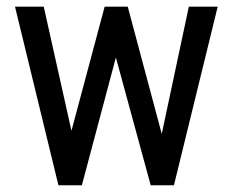

<svg xmlns="http://www.w3.org/2000/svg" viewBox="-20 -548 690 568"><path d="M458.5 -151.9 538.6 -528.3H624L494.6 0H425.8L322.8 -377.9L222.2 0H152.8L24.4 -528.3H109.4L191.4 -161.1L289.6 -528.3H357.9Z"/></svg>

Font: Roboto Condensed
Style: Regular
Weight: 400
Designer: Google
Version: Version 2.001047; 2015